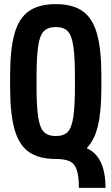

<svg xmlns="http://www.w3.org/2000/svg" viewBox="-20 -760 540 930"><path d="M362 150Q362 94 352 63.5Q342 33 318 21.5Q294 10 250 10Q169 10 120.5 -23.5Q72 -57 50.5 -133Q29 -209 29 -335V-395Q29 -522 50.5 -597.5Q72 -673 120.5 -706.5Q169 -740 250 -740Q331 -740 379.5 -706.5Q428 -673 449.5 -597.5Q471 -522 471 -395V-335Q471 -221 454.5 -151.5Q438 -82 402 -45V-41Q446 -21 468.5 26.5Q491 74 491 150ZM250 -101Q288 -101 307.5 -120.5Q327 -140 335 -192.5Q343 -245 343 -344V-386Q343 -485 335 -537.5Q327 -590 307.5 -609.5Q288 -629 250 -629Q213 -629 193 -609.5Q173 -590 165 -537.5Q157 -485 157 -386V-344Q157 -245 165 -192.5Q173 -140 193 -120.5Q213 -101 250 -101Z"/></svg>

Font: M PLUS 1 Code SemiBold
Style: Regular
Weight: 600
Designer: Coji Morishita
Foundry: UNDERFOREST DESIGN
Version: Version 1.005